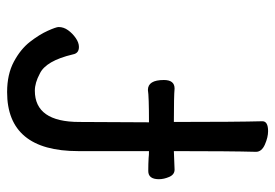

<svg xmlns="http://www.w3.org/2000/svg" viewBox="-137 -614 774 540"><g transform="rotate(90 250.0 -344.0)"><path d="M239 23Q189 23 153.5 4Q118 -15 97.5 -41.5Q77 -68 66.5 -91.5Q56 -115 56 -122Q56 -136 65 -148.5Q74 -161 87 -170Q100 -179 112 -179Q130 -179 133 -162Q151 -86 187 -69Q213 -55 235 -55Q323 -55 323 -180L324 -376Q251 -376 233 -373Q205 -373 205 -418Q205 -448 229 -448Q250 -446 323 -446Q323 -623 321 -695Q321 -711 349 -711Q366 -711 386.5 -702Q407 -693 407 -677Q405 -603 405 -446L457 -448Q471 -448 477.5 -433Q484 -418 484 -404Q484 -374 461 -374Q441 -374 424 -375Q417 -376 405 -376V-177Q405 23 239 23Z"/></g></svg>

Font: LXGW WenKai Mono TC
Style: Bold
Weight: 700
Designer: LXGW / Fontworks Inc.
Foundry: LXGW / Fontworks Inc.
Version: Version 1.330